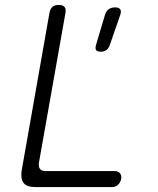

<svg xmlns="http://www.w3.org/2000/svg" viewBox="-20 -760 640 780"><path d="M124 0Q89 0 76 -16.5Q63 -33 68 -67L181 -708Q184 -724 193 -732Q202 -740 219 -740Q235 -740 242 -732Q249 -724 246 -708L138 -98Q136 -81 143 -73Q150 -65 166 -65H446Q460 -65 467.5 -56Q475 -47 472 -32Q469 -18 459 -9Q449 0 435 0ZM389 -550Q375 -550 370.5 -556.5Q366 -563 370 -577L406 -698Q410 -714 421 -722Q432 -730 448 -730Q463 -730 468.5 -722Q474 -714 468 -698L426 -577Q421 -563 412 -556.5Q403 -550 389 -550Z"/></svg>

Font: Maple Mono NL ExtraLight
Style: Italic
Weight: 275
Italic angle: -10°
Monospace: yes
Designer: subframe7536
Version: Version 7.000